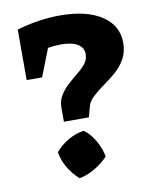

<svg xmlns="http://www.w3.org/2000/svg" viewBox="-79 -743 635 809"><g transform="rotate(-10 238.0 -339.0)"><path d="M233 -684Q346 -684 411 -641.5Q476 -599 476 -525Q476 -485 459 -455Q442 -425 416 -403Q390 -381 363 -362Q336 -343 315.5 -323.5Q295 -304 290 -281L279 -240H172V-300Q172 -330 186.5 -353Q201 -376 221.5 -394.5Q242 -413 263 -430Q284 -447 298 -464.5Q312 -482 312 -505Q312 -533 287 -548Q262 -563 216 -563Q162 -563 86 -542L48 -656Q94 -670 141 -677Q188 -684 233 -684ZM199 -657 114 -440H48V-656ZM248 -188Q275 -168 294.5 -134Q314 -100 320 -65Q293 -37 260.5 -18.5Q228 0 196 6Q167 -20 148.5 -52Q130 -84 125 -118Q148 -146 181.5 -165Q215 -184 248 -188Z"/></g></svg>

Font: Piazzolla Thin Black
Style: Regular
Weight: 900
Version: Version 2.005